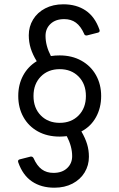

<svg xmlns="http://www.w3.org/2000/svg" viewBox="-20 -768 556 894"><path d="M65 -12Q64 -14 64 -17Q64 -24 72 -26L123 -39H125Q132 -39 136 -32Q152 4 174.5 20.5Q197 37 229 37Q269 37 292.5 15Q316 -7 316 -41Q316 -86 291 -134Q271 -132 258 -132Q200 -132 156.5 -156Q113 -180 89 -223Q65 -266 65 -321Q65 -374 87.5 -416Q110 -458 151 -483Q132 -514 123 -543Q114 -572 114 -604Q114 -644 134 -677Q154 -710 190.5 -729Q227 -748 275 -748Q336 -748 379 -719Q422 -690 443 -630Q444 -628 444 -625Q444 -618 436 -616L385 -603H382Q374 -603 372 -610Q356 -646 333.5 -662.5Q311 -679 279 -679Q239 -679 215.5 -657Q192 -635 192 -601Q192 -555 217 -507Q236 -510 258 -510Q315 -510 359 -485.5Q403 -461 427 -418Q451 -375 451 -321Q451 -266 427 -222.5Q403 -179 359 -156Q377 -125 385.5 -97Q394 -69 394 -38Q394 2 374 35Q354 68 317.5 87Q281 106 233 106Q172 106 129 77Q86 48 65 -12ZM380 -321Q380 -377 346 -411.5Q312 -446 258 -446Q204 -446 170 -411.5Q136 -377 136 -321Q136 -265 170 -230.5Q204 -196 258 -196Q312 -196 346 -230.5Q380 -265 380 -321Z"/></svg>

Font: LINE Seed Sans TH App
Style: Regular
Weight: 400
Designer: Dalton Maag Ltd | Thai characters by Cadson Demak Co.,Ltd.
Foundry: Dalton Maag Ltd
Version: Version 1.003